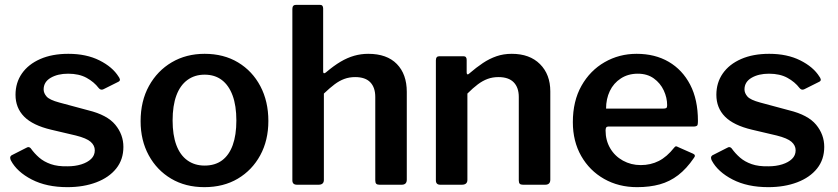

<svg xmlns="http://www.w3.org/2000/svg" viewBox="-20 -762 3455 792"><path d="M387 -399Q368 -424 337 -441Q306 -458 261 -458Q218 -458 189 -441Q160 -424 160 -393Q160 -378 172 -364Q184 -350 225 -339L344 -307Q422 -288 455.5 -247.5Q489 -207 489 -156Q489 -104 459.5 -67Q430 -30 377.5 -10Q325 10 258 10Q172 10 111 -21.5Q50 -53 25 -100Q22 -106 22 -111.5Q22 -117 27 -121L86 -151Q94 -156 99 -155Q104 -154 107 -150Q122 -129 141.5 -112Q161 -95 189.5 -85Q218 -75 259 -76Q290 -76 315.5 -84Q341 -92 356 -106.5Q371 -121 371 -142Q371 -162 354 -177Q337 -192 293 -203L191 -227Q115 -245 79.5 -281Q44 -317 44 -371Q44 -421 70.5 -459Q97 -497 146 -518.5Q195 -540 262 -540Q336 -540 390 -513Q444 -486 469 -446Q473 -441 474.5 -435Q476 -429 469 -425L407 -394Q401 -391 396 -392.5Q391 -394 387 -399Z M823 10Q745 10 686 -25Q627 -60 593.5 -121.5Q560 -183 560 -262Q560 -345 594.5 -407.5Q629 -470 688.5 -505Q748 -540 824 -540Q903 -540 962 -504.5Q1021 -469 1054 -406.5Q1087 -344 1087 -263Q1087 -183 1053.5 -121.5Q1020 -60 961 -25Q902 10 823 10ZM824 -79Q867 -79 896 -100.5Q925 -122 940 -163.5Q955 -205 955 -265Q955 -326 939.5 -368Q924 -410 895 -432Q866 -454 824 -454Q783 -454 753 -432Q723 -410 707.5 -368Q692 -326 692 -265Q692 -205 707.5 -163.5Q723 -122 753 -100.5Q783 -79 824 -79Z M1205 0Q1186 0 1186 -18V-725Q1186 -742 1201 -742H1300Q1313 -742 1313 -727V-467Q1313 -461 1316 -460Q1319 -459 1324 -463Q1357 -491 1385 -507.5Q1413 -524 1441 -532Q1469 -540 1499 -540Q1576 -540 1617 -498Q1658 -456 1658 -383V-21Q1658 0 1637 0H1545Q1536 0 1532 -4Q1528 -8 1528 -18V-362Q1528 -401 1507.5 -422.5Q1487 -444 1445 -444Q1421 -444 1400.5 -436.5Q1380 -429 1360 -414Q1340 -399 1316 -376V-20Q1316 0 1294 0H1205Z M1796 0Q1778 0 1778 -18V-513Q1778 -530 1792 -530H1892Q1905 -530 1905 -515V-463Q1905 -457 1908 -455.5Q1911 -454 1916 -459Q1945 -484 1972 -502Q1999 -520 2028 -530Q2057 -540 2091 -540Q2165 -540 2207.5 -497.5Q2250 -455 2250 -385V-21Q2250 0 2229 0H2137Q2128 0 2124 -4Q2120 -8 2120 -18V-362Q2120 -401 2099 -422.5Q2078 -444 2036 -444Q2012 -444 1991.5 -436.5Q1971 -429 1951 -414Q1931 -399 1908 -376V-20Q1908 0 1885 0H1796Z M2478 -224Q2478 -183 2497 -150.5Q2516 -118 2549.5 -99.5Q2583 -81 2623 -81Q2664 -81 2697.5 -98Q2731 -115 2761 -153Q2765 -158 2768 -158.5Q2771 -159 2778 -155L2839 -128Q2852 -122 2842 -110Q2812 -66 2777.5 -39.5Q2743 -13 2701.5 -1.5Q2660 10 2608 10Q2532 10 2472 -24Q2412 -58 2377.5 -118.5Q2343 -179 2343 -258Q2343 -345 2378.5 -408Q2414 -471 2474 -505.5Q2534 -540 2606 -540Q2682 -540 2738.5 -507Q2795 -474 2827 -412.5Q2859 -351 2859 -263Q2859 -253 2857.5 -247Q2856 -241 2843 -240H2489Q2483 -240 2480.5 -236Q2478 -232 2478 -224ZM2715 -314Q2725 -314 2728.5 -316.5Q2732 -319 2732 -328Q2732 -359 2718 -389Q2704 -419 2677 -438.5Q2650 -458 2611 -458Q2571 -458 2541 -438.5Q2511 -419 2495.5 -386.5Q2480 -354 2480 -314Z M3278 -399Q3259 -424 3228 -441Q3197 -458 3152 -458Q3109 -458 3080 -441Q3051 -424 3051 -393Q3051 -378 3063 -364Q3075 -350 3116 -339L3235 -307Q3313 -288 3346.5 -247.5Q3380 -207 3380 -156Q3380 -104 3350.5 -67Q3321 -30 3268.5 -10Q3216 10 3149 10Q3063 10 3002 -21.5Q2941 -53 2916 -100Q2913 -106 2913 -111.5Q2913 -117 2918 -121L2977 -151Q2985 -156 2990 -155Q2995 -154 2998 -150Q3013 -129 3032.5 -112Q3052 -95 3080.5 -85Q3109 -75 3150 -76Q3181 -76 3206.5 -84Q3232 -92 3247 -106.5Q3262 -121 3262 -142Q3262 -162 3245 -177Q3228 -192 3184 -203L3082 -227Q3006 -245 2970.5 -281Q2935 -317 2935 -371Q2935 -421 2961.5 -459Q2988 -497 3037 -518.5Q3086 -540 3153 -540Q3227 -540 3281 -513Q3335 -486 3360 -446Q3364 -441 3365.5 -435Q3367 -429 3360 -425L3298 -394Q3292 -391 3287 -392.5Q3282 -394 3278 -399Z"/></svg>

Font: Libre Franklin Thin SemiBold
Style: Regular
Weight: 600
Version: Version 3.000